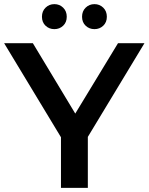

<svg xmlns="http://www.w3.org/2000/svg" viewBox="-29 -909 719 929"><path d="M266 0V-277L295 -197L-9 -700H130L374 -295H296L542 -700H670L366 -197L396 -277V0ZM428 -768Q403 -768 385.5 -784.5Q368 -801 368 -828Q368 -855 385.5 -872Q403 -889 428 -889Q453 -889 470.5 -872Q488 -855 488 -828Q488 -801 470.5 -784.5Q453 -768 428 -768ZM234 -768Q209 -768 191.5 -784.5Q174 -801 174 -828Q174 -855 191.5 -872Q209 -889 234 -889Q259 -889 276.5 -872Q294 -855 294 -828Q294 -801 276.5 -784.5Q259 -768 234 -768Z"/></svg>

Font: MOST Montserrat SemiBold
Style: Regular
Weight: 600
Designer: Julieta Ulanovsky
Foundry: Julieta Ulanovsky
Version: Version 8.000;March 11, 2024;FontCreator 15.0.0.2926 64-bit